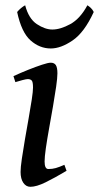

<svg xmlns="http://www.w3.org/2000/svg" viewBox="-20 -698 380 738"><path d="M235.8 -41.5Q189.9 -14.2 155 2.9Q120.1 20 96.7 20Q80.1 20 69.6 4.6Q59.1 -10.7 59.1 -37.1Q59.1 -54.7 64 -88.1Q68.8 -121.6 75.9 -162.4Q83 -203.1 90.1 -243.4Q97.2 -283.7 102.1 -315.4Q106.9 -347.2 106.9 -361.3Q106.9 -383.8 101.6 -388.9Q96.2 -394 86.9 -394Q81.1 -394 66.2 -390.1Q51.3 -386.2 39.1 -382.3L31.7 -405.3Q59.1 -418 88.4 -429.7Q117.7 -441.4 141.4 -449.2Q165 -457 174.8 -457Q188.5 -457 194.6 -447.8Q200.7 -438.5 200.7 -416Q200.7 -398.9 195.8 -364.7Q190.9 -330.6 183.6 -288.6Q176.3 -246.6 168.7 -204.3Q161.1 -162.1 156.2 -128.2Q151.4 -94.2 151.4 -77.1Q151.4 -48.3 166 -48.3Q181.2 -48.3 194.3 -52Q207.5 -55.7 227.5 -64.5ZM340.3 -651.9Q304.2 -573.2 259 -542.5Q213.9 -511.7 175.3 -511.7Q132.3 -511.7 97.4 -542.7Q62.5 -573.7 45.9 -651.9Q52.7 -660.2 61 -667Q69.3 -673.8 76.7 -677.7Q90.3 -626 121.8 -605.2Q153.3 -584.5 181.2 -584.5Q211.9 -584.5 250 -605.2Q288.1 -626 315.9 -677.7Q322.3 -673.8 329.1 -667.5Q335.9 -661.1 340.3 -651.9Z"/></svg>

Font: Gentium Book Plus
Style: Italic
Weight: 400
Italic angle: -8°
Designer: Victor Gaultney, Annie Olsen, Iska Routamaa, Becca Hirsbrunner
Foundry: SIL International
Version: Version 6.101